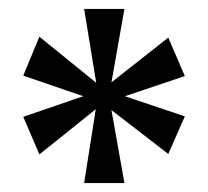

<svg xmlns="http://www.w3.org/2000/svg" viewBox="-20 -780 464 429"><path d="M168 -371H258L229 -534L356 -436L393 -520L259 -565L393 -610L356 -696L229 -596L258 -760H168L195 -595L68 -698L32 -611L166 -565L32 -519L68 -435L194 -536Z"/></svg>

Font: Noto Serif Tamil Condensed SemiBold
Style: Regular
Weight: 600
Width: 3
Designer: Indian Type Foundry, Tom Grace, and the Monotype Design Team
Foundry: Monotype Imaging Inc.
Version: Version 2.004